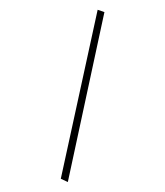

<svg xmlns="http://www.w3.org/2000/svg" viewBox="-146 -967 1084 1259"><g transform="rotate(-15 396.5 -338.0)"><path d="M156 182.1 117 149.5 637.2 -858.3 676.2 -832.2 156 182.1Z"/></g></svg>

Font: Lohit Assamese
Style: Regular
Weight: 400
Version: Version 2.91.5